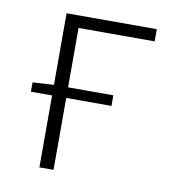

<svg xmlns="http://www.w3.org/2000/svg" viewBox="-62 -535 529 589"><g transform="rotate(10 202.5 -240.0)"><path d="M33 -224V-253L99 -257V-480H380V-442H143V-257H284V-224H143V0H99V-224Z"/></g></svg>

Font: hySource Sans Pro Light
Style: Regular
Weight: 300
Designer: Paul D. Hunt
Foundry: Adobe Systems Incorporated
Version: Version 2.021;PS 2.000;hotconv 1.0.86;makeotf.lib2.5.63406